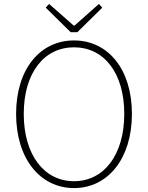

<svg xmlns="http://www.w3.org/2000/svg" viewBox="-20 -945 754 978"><path d="M357 13C529 13 652 -136 652 -365C652 -594 529 -739 357 -739C185 -739 62 -594 62 -365C62 -136 185 13 357 13ZM357 -22C204 -22 101 -157 101 -365C101 -573 204 -704 357 -704C510 -704 613 -573 613 -365C613 -157 510 -22 357 -22ZM340 -781H374L501 -906L484 -925L360 -815H355L230 -925L213 -906Z"/></svg>

Font: Source Han Sans CN ExtraLight
Style: Regular
Weight: 250
Designer: Ryoko NISHIZUKA (kana & ideographs); Paul D. Hunt (Latin, Greek & Cyrillic); Wenlong ZHANG (bopomofo); Sandoll Communica
Foundry: Adobe Systems Incorporated
Version: Version 1.004;PS 1.004;hotconv 16.6.51;makeotf.lib2.5.65220